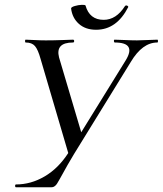

<svg xmlns="http://www.w3.org/2000/svg" viewBox="-20 -793 689 813"><path d="M387 -667Q342 -667 314 -692Q286 -717 281 -757Q281 -763 296.5 -767.5Q312 -772 325.5 -772.5Q339 -773 342 -770Q359 -709 419 -709Q472 -709 509 -767Q511 -770 514.5 -770Q518 -770 521 -767.5Q524 -765 523 -763Q474 -667 387 -667ZM646 -625Q649 -625 649 -619Q649 -613 646 -613Q583 -613 534 -531L293 -140Q279 -117 266.5 -95Q254 -73 247 -60Q240 -47 233 -35Q226 -23 222.5 -17Q219 -11 214.5 -7Q210 -3 206 -1.5Q202 0 196 0H48Q44 0 44 -6Q44 -12 48 -12Q111 -12 169 -46Q227 -80 269 -145L152 -543Q141 -583 128 -598Q115 -613 89 -613Q86 -613 86 -619Q86 -625 89 -625Q100 -625 125 -623.5Q150 -622 174 -622Q210 -622 246 -623.5Q282 -625 289 -625Q294 -625 294 -619Q294 -613 289 -613Q214 -613 230 -550L324 -233L512 -537Q559 -613 466 -613Q464 -613 463 -616Q462 -619 462.5 -622Q463 -625 465 -625Q479 -625 508.5 -623.5Q538 -622 560 -622Q579 -622 605 -623.5Q631 -625 646 -625Z"/></svg>

Font: Cormorant Infant Book
Style: Italic
Weight: 500
Italic angle: -10°
Designer: Christian Thalmann (Catharsis Fonts)
Version: Version 1.000;PS 002.000;hotconv 1.0.88;makeotf.lib2.5.64775